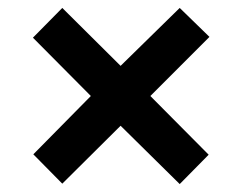

<svg xmlns="http://www.w3.org/2000/svg" viewBox="-20 -595 612 484"><path d="M433 -575 508 -502 359 -353 506 -205 433 -131 284 -278 137 -132 64 -206 209 -353 63 -500 137 -575 284 -429Z"/></svg>

Font: Noto Sans Hanifi Rohingya
Style: Bold
Weight: 700
Designer: Monotype Design Team and DaltonMaag
Foundry: Google LLC
Version: Version 2.102; ttfautohint (v1.8.4.7-5d5b)